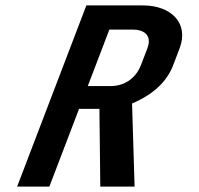

<svg xmlns="http://www.w3.org/2000/svg" viewBox="-20 -687 734 707"><path d="M43.1 0H161.8L271.1 -286H346.1L349.3 0H475.6L466.3 -306C543.8 -338.7 594.2 -385.7 617.7 -447L641.4 -509C676.3 -600.5 611.5 -667 506.7 -667H298ZM387 -370H303.2L382.7 -578H467.7C517.2 -578 539.1 -552.1 522.6 -509L498.9 -447C483.6 -407 446.2 -370 387 -370Z"/></svg>

Font: Din Kursivschrift
Style: Breit
Weight: 400
Version: Version 1.089